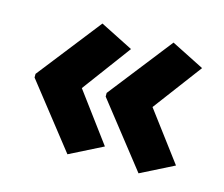

<svg xmlns="http://www.w3.org/2000/svg" viewBox="-73 -598 755 647"><g transform="rotate(15 304.5 -274.0)"><path d="M36.1 -267.1 210 -45.9 325.2 -104 199.2 -273.9 325.2 -443.8 210 -502 36.1 -279.8ZM284.2 -267.1 458 -45.9 573.2 -104 445.8 -273.9 573.2 -443.8 458 -502 284.2 -279.8Z"/></g></svg>

Font: Avrile Sans
Style: Bold
Weight: 700
Designer: Monotype Design Team, Google (font), Stefan Peev (BGR Cyrillic), Cristiano Sobral (main changes)
Foundry: The Avrile Sans Project Authors
Version: Version 3.110